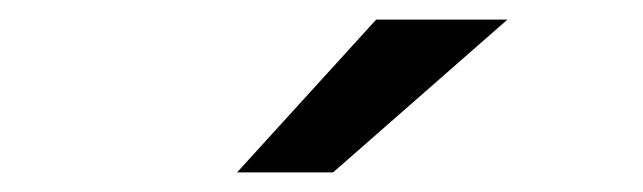

<svg xmlns="http://www.w3.org/2000/svg" viewBox="-20 -752 656 196"><path d="M364 -732H498L320 -576H222Z"/></svg>

Font: Overpass Mono Light
Style: Bold
Weight: 600
Monospace: yes
Designer: Delve Withrington, Dave Bailey
Foundry: Delve Fonts
Version: Version 1.000;DELV;Overpass